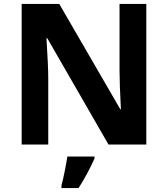

<svg xmlns="http://www.w3.org/2000/svg" viewBox="-20 -734 852 975"><path d="M723 0V-714H587V-376C587 -337 589 -272 594 -179H591L281 -714H90V0H225V-336C225 -377 222 -445 216 -540H220L531 0ZM292 208V221H379C408 176 435 126 460 71V61H322C317 96 301 178 292 208Z"/></svg>

Font: Passageway
Style: Regular
Weight: 700
Foundry: Ascender Corporation
Version: Version 1.11